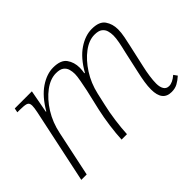

<svg xmlns="http://www.w3.org/2000/svg" viewBox="-100 -796 1055 1055"><g transform="rotate(-45 428.0 -268.0)"><path d="M738 10Q667 10 667 -80Q667 -105 671.5 -134.5Q676 -164 684 -199L712 -326Q720 -358 725.5 -387Q731 -416 731 -436Q731 -455 726 -472.5Q721 -490 706 -501.5Q691 -513 660 -513Q617 -513 573 -480Q529 -447 494 -392.5Q459 -338 444 -272L428 -201Q417 -155 409.5 -99.5Q402 -44 400 0H358Q360 -45 367.5 -100.5Q375 -156 386 -205L414 -326Q420 -355 426 -387Q432 -419 432 -436Q432 -455 427 -472.5Q422 -490 407 -501.5Q392 -513 361 -513Q317 -513 272 -479.5Q227 -446 192 -390Q157 -334 143 -265L87 0H45L137 -434Q140 -448 141.5 -460Q143 -472 143 -479Q143 -501 127.5 -506Q112 -511 78 -511H59L64 -536H197L172 -402H175Q218 -476 270 -511Q322 -546 372 -546Q431 -546 453 -515Q475 -484 475 -442Q475 -422 471 -402H475Q517 -476 569 -511Q621 -546 672 -546Q730 -546 751.5 -515Q773 -484 773 -442Q773 -417 767 -386.5Q761 -356 755 -330L726 -200Q719 -170 714.5 -138.5Q710 -107 710 -83Q710 -56 720 -39.5Q730 -23 751 -23Q778 -23 810 -51L825 -30Q805 -12 785 -1Q765 10 738 10Z"/></g></svg>

Font: Noto Serif ExtraLight
Style: Italic
Weight: 200
Italic angle: -12°
Designer: Monotype Design Team
Foundry: Monotype Imaging Inc.
Version: Version 2.014; ttfautohint (v1.8.4.7-5d5b)